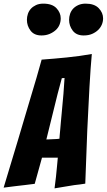

<svg xmlns="http://www.w3.org/2000/svg" viewBox="-41 -1038 587 1056"><path d="M259 -2Q263 -35 267 -67Q270 -95 272.5 -123Q275 -151 277 -171H190L150 -27Q128 -24 98 -20.5Q68 -17 42 -14Q10 -10 -21 -6Q19 -139 58 -268Q74 -322 91.5 -381Q109 -440 126.5 -498.5Q144 -557 160 -611Q176 -665 188 -710Q256 -715 326.5 -722Q397 -729 464 -741Q461 -709 457.5 -661.5Q454 -614 451 -558Q448 -502 445 -441Q442 -380 439 -321Q434 -183 428 -28Q398 -23 368 -20Q343 -16 313 -11Q283 -6 259 -2ZM214 -271Q218 -271 228.5 -271.5Q239 -272 250.5 -272.5Q262 -273 272 -273.5Q282 -274 286 -275Q286 -281 287.5 -295.5Q289 -310 290.5 -328.5Q292 -347 294 -369Q296 -391 298 -412Q302 -463 308 -522L314 -609L299 -608L276 -522ZM419 -843Q379 -843 359 -869.5Q339 -896 339 -929Q339 -946 344.5 -962Q350 -978 361 -990Q372 -1002 389.5 -1010Q407 -1018 430 -1018Q478 -1018 502 -993Q526 -968 526 -937Q526 -919 519 -902.5Q512 -886 498.5 -873Q485 -860 465.5 -851.5Q446 -843 419 -843ZM187 -843Q147 -843 127 -869.5Q107 -896 107 -929Q107 -946 112.5 -962Q118 -978 129 -990Q140 -1002 157 -1010Q174 -1018 197 -1018Q246 -1018 269.5 -993Q293 -968 293 -937Q293 -919 286.5 -902.5Q280 -886 266 -873Q252 -860 232 -851.5Q212 -843 187 -843Z"/></svg>

Font: Bangers
Style: Regular
Weight: 400
Designer: vernon adams
Foundry: Vernon Adams
Version: Version 2.000